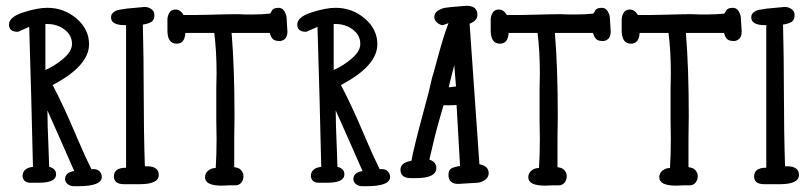

<svg xmlns="http://www.w3.org/2000/svg" viewBox="-20 -639 2798 664"><path d="M81 -546 42 -529Q11 -529 11 -554Q11 -580 60 -596Q109 -612 144 -612Q201 -612 244.5 -575Q288 -538 288 -486Q288 -411 162 -345Q199 -275 243 -171L245 -166Q275 -96 296 -54H305Q317 -54 324.5 -46Q332 -38 332 -27Q332 5 250 5H235Q224 5 215 -1.5Q206 -8 205 -19Q205 -41 233 -47H237L207 -115Q202 -126 179.5 -177.5Q157 -229 144 -257Q144 -211 148 -121L150 -62Q153 -61 154 -61Q174 -54 174 -36Q174 -7 114 -7H86Q61 -7 58 -29Q58 -58 94 -62Q94 -64 88 -303Q85 -398 81 -546ZM143 -556H137V-397Q171 -412 200 -437Q229 -462 229 -487Q229 -517 203.5 -536.5Q178 -556 143 -556Z M480 -615Q493 -615 503.5 -607.5Q514 -600 514 -587Q514 -570 504 -563.5Q494 -557 474 -554Q477 -437 477 -322Q477 -184 481 -64H488Q529 -64 529 -34Q529 -2 463 -2H409Q374 -2 374 -29Q374 -59 416 -59V-552H412Q364 -552 364 -579Q364 -590 372.5 -596.5Q381 -603 388 -604.5Q395 -606 410 -608H412Q414 -609 415 -609Z M914 -592 918 -598Q923 -612 943 -612Q956 -612 963 -601Q970 -590 971 -579Q972 -568 973 -547Q973 -544 973.5 -538Q974 -532 974 -530Q974 -501 949 -497Q931 -497 924 -503.5Q917 -510 913 -525H781Q791 -405 791 -238Q791 -225 790.5 -198.5Q790 -172 790 -158V-61L799 -59Q809 -57 815.5 -48.5Q822 -40 822 -30Q822 -17 814.5 -7.5Q807 2 794 2H773Q769 2 760.5 2.5Q752 3 747 3Q689 3 689 -26Q689 -40 700 -49Q711 -58 726 -58Q729 -103 729 -159Q729 -170 728.5 -191Q728 -212 728 -222V-334Q728 -342 728.5 -359Q729 -376 729 -385Q729 -462 721 -525H621Q619 -488 591 -488Q559 -488 559 -534V-571Q559 -583 565.5 -594.5Q572 -606 587 -606Q604 -606 615 -587Q673 -587 704 -588Q770 -590 801 -590Q806 -590 815 -589.5Q824 -589 828 -589H856Q886 -589 914 -592Z M1078 -546 1039 -529Q1008 -529 1008 -554Q1008 -580 1057 -596Q1106 -612 1141 -612Q1198 -612 1241.5 -575Q1285 -538 1285 -486Q1285 -411 1159 -345Q1196 -275 1240 -171L1242 -166Q1272 -96 1293 -54H1302Q1314 -54 1321.5 -46Q1329 -38 1329 -27Q1329 5 1247 5H1232Q1221 5 1212 -1.5Q1203 -8 1202 -19Q1202 -41 1230 -47H1234L1204 -115Q1199 -126 1176.5 -177.5Q1154 -229 1141 -257Q1141 -211 1145 -121L1147 -62Q1150 -61 1151 -61Q1171 -54 1171 -36Q1171 -7 1111 -7H1083Q1058 -7 1055 -29Q1055 -58 1091 -62Q1091 -64 1085 -303Q1082 -398 1078 -546ZM1140 -556H1134V-397Q1168 -412 1197 -437Q1226 -462 1226 -487Q1226 -517 1200.5 -536.5Q1175 -556 1140 -556Z M1463 -322 1474 -369Q1480 -388 1490.5 -427.5Q1501 -467 1510.5 -498.5Q1520 -530 1531 -559Q1513 -552 1512 -552Q1502 -552 1492 -560.5Q1482 -569 1482 -580Q1482 -594 1494.5 -602Q1507 -610 1519.5 -612Q1532 -614 1556 -616H1560Q1561 -616 1563 -616.5Q1565 -617 1573 -617.5Q1581 -618 1593 -619Q1631 -619 1631 -588Q1631 -567 1604 -557L1638 -71Q1670 -65 1670 -40Q1670 -26 1657.5 -17Q1645 -8 1631 -7Q1573 -3 1565 -3Q1531 -3 1531 -34Q1531 -51 1541 -56.5Q1551 -62 1571 -65L1559 -276Q1550 -275 1536 -275H1514Q1489 -192 1476 -134L1465 -87Q1489 -79 1489 -58Q1489 -23 1418 -23H1401Q1365 -23 1365 -52Q1365 -77 1403 -83Q1409 -121 1446 -258ZM1557 -340 1551 -414Q1533 -344 1532 -337Z M2032 -592 2036 -598Q2041 -612 2061 -612Q2074 -612 2081 -601Q2088 -590 2089 -579Q2090 -568 2091 -547Q2091 -544 2091.5 -538Q2092 -532 2092 -530Q2092 -501 2067 -497Q2049 -497 2042 -503.5Q2035 -510 2031 -525H1899Q1909 -405 1909 -238Q1909 -225 1908.5 -198.5Q1908 -172 1908 -158V-61L1917 -59Q1927 -57 1933.5 -48.5Q1940 -40 1940 -30Q1940 -17 1932.5 -7.5Q1925 2 1912 2H1891Q1887 2 1878.5 2.5Q1870 3 1865 3Q1807 3 1807 -26Q1807 -40 1818 -49Q1829 -58 1844 -58Q1847 -103 1847 -159Q1847 -170 1846.5 -191Q1846 -212 1846 -222V-334Q1846 -342 1846.5 -359Q1847 -376 1847 -385Q1847 -462 1839 -525H1739Q1737 -488 1709 -488Q1677 -488 1677 -534V-571Q1677 -583 1683.5 -594.5Q1690 -606 1705 -606Q1722 -606 1733 -587Q1791 -587 1822 -588Q1888 -590 1919 -590Q1924 -590 1933 -589.5Q1942 -589 1946 -589H1974Q2004 -589 2032 -592Z M2485 -592 2489 -598Q2494 -612 2514 -612Q2527 -612 2534 -601Q2541 -590 2542 -579Q2543 -568 2544 -547Q2544 -544 2544.5 -538Q2545 -532 2545 -530Q2545 -501 2520 -497Q2502 -497 2495 -503.5Q2488 -510 2484 -525H2352Q2362 -405 2362 -238Q2362 -225 2361.5 -198.5Q2361 -172 2361 -158V-61L2370 -59Q2380 -57 2386.5 -48.5Q2393 -40 2393 -30Q2393 -17 2385.5 -7.5Q2378 2 2365 2H2344Q2340 2 2331.5 2.5Q2323 3 2318 3Q2260 3 2260 -26Q2260 -40 2271 -49Q2282 -58 2297 -58Q2300 -103 2300 -159Q2300 -170 2299.5 -191Q2299 -212 2299 -222V-334Q2299 -342 2299.5 -359Q2300 -376 2300 -385Q2300 -462 2292 -525H2192Q2190 -488 2162 -488Q2130 -488 2130 -534V-571Q2130 -583 2136.5 -594.5Q2143 -606 2158 -606Q2175 -606 2186 -587Q2244 -587 2275 -588Q2341 -590 2372 -590Q2377 -590 2386 -589.5Q2395 -589 2399 -589H2427Q2457 -589 2485 -592Z M2694 -615Q2707 -615 2717.5 -607.5Q2728 -600 2728 -587Q2728 -570 2718 -563.5Q2708 -557 2688 -554Q2691 -437 2691 -322Q2691 -184 2695 -64H2702Q2743 -64 2743 -34Q2743 -2 2677 -2H2623Q2588 -2 2588 -29Q2588 -59 2630 -59V-552H2626Q2578 -552 2578 -579Q2578 -590 2586.5 -596.5Q2595 -603 2602 -604.5Q2609 -606 2624 -608H2626Q2628 -609 2629 -609Z"/></svg>

Font: Because We Build
Style: Regular
Weight: 400
Designer: Liz Wetzel, Aaron Williamson, Russ McMullin
Foundry: Red Hat
Version: Version 1.000